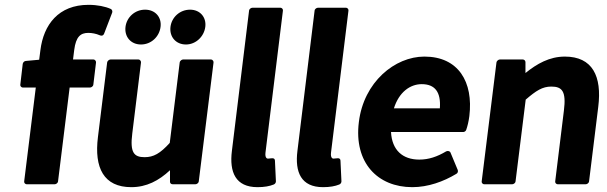

<svg xmlns="http://www.w3.org/2000/svg" viewBox="-20 -750 2512 794"><path d="M444 -698C446 -704 443 -711 438 -713C416 -723 383 -730 346 -730C222 -730 160 -648 147 -542L142 -503L87 -498C81 -498 75 -492 74 -486L64 -400C63 -395 67 -388 75 -388H128L80 0C79 5 83 12 91 12H206C211 12 219 8 220 0L268 -388H352C357 -388 365 -392 366 -400L377 -491C378 -496 374 -504 366 -504H282L287 -544C294 -598 313 -614 345 -614C360 -614 377 -611 393 -604C405 -599 410 -608 411 -612Z M385 -183C369 -56 409 24 523 24C586 24 637 -3 683 -46V2C683 7 687 12 694 12H788C793 12 801 8 802 0L863 -491C864 -496 860 -504 852 -504H737C732 -504 724 -499 723 -491L682 -159C642 -115 615 -100 578 -100C534 -100 517 -119 527 -198L563 -491C564 -496 560 -504 552 -504H437C432 -504 424 -499 423 -491ZM563 -566C605 -566 639 -598 644 -639C649 -679 622 -710 580 -710C538 -710 504 -679 499 -639C494 -598 521 -566 563 -566ZM749 -566C790 -566 824 -599 829 -639C834 -679 807 -710 766 -710C724 -710 690 -679 685 -639C680 -598 707 -566 749 -566Z M939 -126C928 -38 954 24 1045 24C1073 24 1095 20 1112 13C1117 11 1121 6 1121 0L1117 -86C1116 -101 1099 -94 1088 -94C1085 -94 1075 -96 1078 -120L1150 -706C1151 -711 1147 -718 1139 -718H1024C1019 -718 1011 -714 1010 -706Z M1210 -126C1199 -38 1225 24 1316 24C1344 24 1366 20 1383 13C1388 11 1392 6 1392 0L1388 -86C1387 -101 1370 -94 1359 -94C1356 -94 1346 -96 1349 -120L1421 -706C1422 -711 1418 -718 1410 -718H1295C1290 -718 1282 -714 1281 -706Z M1464 -245C1443 -77 1542 24 1685 24C1750 24 1814 1 1867 -31C1873 -34 1875 -41 1873 -47L1843 -119C1840 -126 1831 -127 1825 -124C1788 -102 1753 -90 1714 -90C1645 -90 1601 -129 1597 -204H1895C1900 -204 1906 -207 1908 -213C1913 -227 1918 -247 1921 -270C1938 -411 1876 -516 1735 -516C1613 -516 1484 -411 1464 -245ZM1609 -302C1630 -369 1676 -402 1724 -402C1779 -402 1804 -369 1799 -302Z M1972 0C1971 5 1975 12 1983 12H2098C2103 12 2111 8 2112 0L2154 -338C2197 -375 2223 -392 2260 -392C2305 -392 2322 -372 2312 -293L2276 0C2275 5 2279 12 2287 12H2402C2407 12 2415 8 2416 0L2454 -308C2470 -435 2430 -516 2316 -516C2252 -516 2200 -486 2153 -448V-493C2153 -498 2149 -504 2142 -504H2047C2042 -504 2034 -499 2033 -491Z"/></svg>

Font: Falling Sky
Style: BdObl
Weight: 700
Designer: Paul D. Hunt
Foundry: Adobe Systems Incorporated
Version: Version 1.02